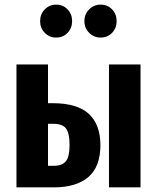

<svg xmlns="http://www.w3.org/2000/svg" viewBox="-20 -808 677 828"><path d="M413 -182Q413 -89 361 -44.5Q309 0 213 0H51V-530H187V-363H207Q313 -363 363 -317Q413 -271 413 -182ZM586 -530V0H450V-530ZM280 -183Q280 -233 265 -253.5Q250 -274 210 -274H187V-93H212Q248 -93 264 -112.5Q280 -132 280 -183ZM291 -717Q291 -687 271.5 -666.5Q252 -646 222 -646Q193 -646 173 -666.5Q153 -687 153 -717Q153 -747 173 -767.5Q193 -788 222 -788Q252 -788 271.5 -767.5Q291 -747 291 -717ZM483 -717Q483 -687 463.5 -666.5Q444 -646 414 -646Q385 -646 364.5 -666.5Q344 -687 344 -717Q344 -747 364.5 -767.5Q385 -788 414 -788Q444 -788 463.5 -767.5Q483 -747 483 -717Z"/></svg>

Font: Fira Sans Compressed SemiBold
Style: Regular
Weight: 600
Width: 1
Designer: bBox Type GmbH & Carrois Corporate GbR & Edenspiekermann AG
Foundry: bBox Type GmbH & Carrois Corporate GbR & Edenspiekermann AG
Version: Version 4.301